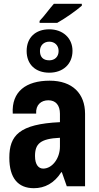

<svg xmlns="http://www.w3.org/2000/svg" viewBox="-20 -979 519 1009"><path d="M188 -859H281C325 -884 378 -921 410 -949V-959H263C239 -932 214 -896 188 -869ZM239 -597C311 -597 361 -642 361 -712C361 -779 310 -825 239 -825C167 -825 120 -782 120 -711C120 -640 167 -597 239 -597ZM239 -662C206 -662 190 -680 190 -711C190 -741 211 -760 239 -760C267 -760 288 -741 288 -711C288 -680 267 -662 239 -662ZM158 10C215 10 265 -16 302 -74H305L331 0H427V-381C427 -487 361 -555 241 -555C117 -555 40 -498 47 -382H170C167 -429 197 -452 234 -452C273 -452 295 -426 295 -381V-337C81 -327 29 -267 29 -150C29 -43 75 10 158 10ZM207 -93C183 -93 164 -113 164 -159C164 -223 191 -250 295 -255V-209C295 -146 254 -93 207 -93Z"/></svg>

Font: Kathrein 77 Bold Condensed
Style: Regular
Weight: 700
Width: 3
Designer: Lazydogs Typefoundry, based on Open Sans by Ascender Corporation
Foundry: Lazydogs Typefoundry
Version: Version 1.003;PS 001.003;hotconv 1.0.88;makeotf.lib2.5.64775